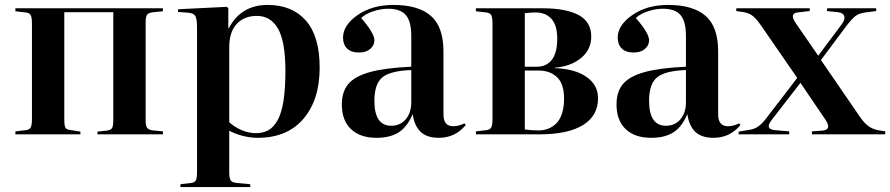

<svg xmlns="http://www.w3.org/2000/svg" viewBox="-20 -550 3644 786"><path d="M43 0V-12.2L85 -17.1Q100.1 -18.6 105.5 -27.8Q110.8 -37.1 110.8 -63V-453.1Q110.8 -479 105.5 -488.3Q100.1 -497.6 85 -499L43 -503.9V-516.1H647V-503.9L606.9 -500Q587.9 -497.6 582 -489.7Q576.2 -481.9 576.2 -458V-58.1Q576.2 -35.2 582.3 -26.6Q588.4 -18.1 606.9 -16.1L647 -12.2V0H378.9V-11.2L416 -15.1Q433.6 -17.1 438.7 -25.6Q443.8 -34.2 443.8 -58.1V-500H243.2V-61Q243.2 -36.6 247.6 -28.1Q252 -19.5 266.1 -18.1L309.1 -11.2V0Z M718.8 215.8V204.1L760.7 199.2Q775.9 197.8 781.2 189.2Q786.6 180.7 786.6 153.8V-437Q786.6 -472.2 779.8 -484.1Q772.9 -496.1 750.5 -498L708.5 -501L709.5 -512.2L908.7 -522L914.6 -516.1V-434.1H916.5Q966.3 -529.8 1075.7 -529.8Q1175.8 -529.8 1232.2 -465.8Q1288.6 -401.9 1288.6 -272.9Q1288.6 -141.6 1222.2 -63.7Q1155.8 14.2 1034.7 14.2Q1004.9 14.2 973.1 6.1Q941.4 -2 918.5 -15.1V153.8Q918.5 179.7 924.3 188.5Q930.2 197.3 951.7 199.2L1004.4 204.1V215.8ZM1148.4 -259.8Q1148.4 -379.4 1118.4 -432.1Q1088.4 -484.9 1031.7 -484.9Q979.5 -484.9 949 -451.9Q918.5 -418.9 918.5 -357.9V-49.8Q938.5 -30.8 968 -17.8Q997.6 -4.9 1027.3 -4.9Q1057.1 -4.9 1078.6 -16.8Q1100.1 -28.8 1116.2 -57.4Q1132.3 -85.9 1140.4 -136.2Q1148.4 -186.5 1148.4 -259.8Z M1521.5 14.2Q1454.1 14.2 1416.7 -21.5Q1379.4 -57.1 1379.4 -122.1Q1379.4 -174.8 1406 -206.3Q1432.6 -237.8 1494.4 -254.9Q1556.2 -272 1663.6 -276.9V-402.8Q1663.6 -462.4 1641.4 -488.3Q1619.1 -514.2 1569.3 -514.2Q1538.6 -514.2 1506.8 -503.4Q1475.1 -492.7 1458.5 -476.1Q1512.7 -414.6 1512.7 -384.8Q1512.7 -364.3 1495.6 -349.6Q1478.5 -335 1449.7 -335Q1417.5 -335 1400.9 -351.3Q1384.3 -367.7 1384.3 -396Q1384.3 -446.8 1443.8 -488.3Q1503.4 -529.8 1590.3 -529.8Q1692.9 -529.8 1744.1 -484.9Q1795.4 -439.9 1795.4 -339.8V-82Q1795.4 -33.2 1835.4 -33.2Q1856.9 -33.2 1881.3 -44.9L1886.7 -38.1Q1843.3 14.2 1776.4 14.2Q1727.5 14.2 1701.9 -10.3Q1676.3 -34.7 1669.4 -83Q1647.5 -30.8 1612.3 -8.3Q1577.1 14.2 1521.5 14.2ZM1581.5 -35.2Q1618.7 -35.2 1641.1 -61.8Q1663.6 -88.4 1663.6 -131.8V-263.2Q1578.6 -260.3 1545.7 -233.6Q1512.7 -207 1512.7 -137.2Q1512.7 -35.2 1581.5 -35.2Z M1928.2 0V-12.2L1970.2 -17.1Q1985.4 -18.6 1990.7 -27.8Q1996.1 -37.1 1996.1 -63V-453.1Q1996.1 -479 1990.7 -488.3Q1985.4 -497.6 1970.2 -499L1928.2 -503.9V-516.1H2200.2Q2296.9 -516.1 2348.6 -488.5Q2400.4 -460.9 2400.4 -399.9Q2400.4 -347.2 2358.9 -312.7Q2317.4 -278.3 2251.5 -272.9V-271Q2334 -268.1 2381.1 -235.1Q2428.2 -202.1 2428.2 -147.9Q2428.2 -75.7 2366.2 -37.8Q2304.2 0 2188.5 0ZM2128.4 -276.9H2178.2Q2217.3 -276.9 2239.3 -305.4Q2261.2 -334 2261.2 -392.1Q2261.2 -445.8 2237.8 -472.4Q2214.4 -499 2172.4 -499Q2154.8 -499 2128.4 -496.1ZM2185.1 -16.1Q2205.6 -16.1 2223.1 -22.7Q2240.7 -29.3 2256.1 -43.7Q2271.5 -58.1 2280.3 -84.2Q2289.1 -110.4 2289.1 -146Q2289.1 -207 2260.3 -234.1Q2231.4 -261.2 2185.1 -261.2H2128.4V-20Q2155.3 -16.1 2185.1 -16.1Z M2646 14.2Q2578.6 14.2 2541.3 -21.5Q2503.9 -57.1 2503.9 -122.1Q2503.9 -174.8 2530.5 -206.3Q2557.1 -237.8 2618.9 -254.9Q2680.7 -272 2788.1 -276.9V-402.8Q2788.1 -462.4 2765.9 -488.3Q2743.7 -514.2 2693.8 -514.2Q2663.1 -514.2 2631.3 -503.4Q2599.6 -492.7 2583 -476.1Q2637.2 -414.6 2637.2 -384.8Q2637.2 -364.3 2620.1 -349.6Q2603 -335 2574.2 -335Q2542 -335 2525.4 -351.3Q2508.8 -367.7 2508.8 -396Q2508.8 -446.8 2568.4 -488.3Q2627.9 -529.8 2714.8 -529.8Q2817.4 -529.8 2868.7 -484.9Q2919.9 -439.9 2919.9 -339.8V-82Q2919.9 -33.2 2960 -33.2Q2981.4 -33.2 3005.9 -44.9L3011.2 -38.1Q2967.8 14.2 2900.9 14.2Q2852.1 14.2 2826.4 -10.3Q2800.8 -34.7 2793.9 -83Q2772 -30.8 2736.8 -8.3Q2701.7 14.2 2646 14.2ZM2706.1 -35.2Q2743.2 -35.2 2765.6 -61.8Q2788.1 -88.4 2788.1 -131.8V-263.2Q2703.1 -260.3 2670.2 -233.6Q2637.2 -207 2637.2 -137.2Q2637.2 -35.2 2706.1 -35.2Z M3003.9 0V-11.2L3050.8 -19Q3068.4 -22 3083 -31.7Q3097.7 -41.5 3114.7 -63L3243.7 -231L3094.7 -446.8Q3077.1 -471.7 3062.7 -483.9Q3048.3 -496.1 3025.9 -500L2993.7 -504.9L2994.6 -516.1H3294.9V-504.9L3244.6 -499Q3210.4 -494.6 3237.8 -455.1L3329.6 -321.8L3424.8 -449.2Q3440.4 -469.2 3436.3 -483.4Q3432.1 -497.6 3410.6 -500L3364.7 -504.9L3366.7 -516.1H3566.9V-504.9L3522.9 -499Q3497.1 -495.6 3482.9 -485.1Q3468.8 -474.6 3444.8 -443.8L3340.8 -304.2L3501 -70.8Q3518.6 -45.4 3535.9 -33.2Q3553.2 -21 3574.7 -17.1L3604 -12.2V0H3303.7V-12.2L3344.7 -15.1Q3388.2 -18.1 3357.9 -62L3256.8 -210.9L3137.7 -57.1Q3109.9 -21 3153.8 -17.1L3210.9 -12.2V0Z"/></svg>

Font: Display Semibold
Style: Regular
Weight: 600
Designer: Latin by Veronika Burian and Jose Scaglione. Greek by Irene Vlachou. Cyrillic by Vera Evstafieva.
Foundry: TypeTogether
Version: Version 3.002